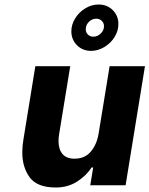

<svg xmlns="http://www.w3.org/2000/svg" viewBox="-20 -823 664 853"><path d="M538 0H381L394 -79H387Q363 -42 322 -16Q281 10 228 10Q145 10 112 -35Q79 -80 79 -146Q79 -175 84 -203L137 -529H292L243 -229Q240 -213 240 -196Q240 -160 257.5 -139Q275 -118 311 -118Q357 -118 383.5 -149.5Q410 -181 418 -229L467 -529H624ZM297 -684Q297 -714 314 -741.5Q331 -769 359 -786Q387 -803 418 -803Q456 -803 481 -778Q506 -753 506 -716Q506 -686 489 -658.5Q472 -631 443.5 -614Q415 -597 385 -597Q347 -597 322 -622Q297 -647 297 -684ZM442 -707Q442 -721 432 -730.5Q422 -740 408 -740Q389 -740 375 -726Q361 -712 361 -693Q361 -679 370.5 -669.5Q380 -660 395 -660Q413 -660 427.5 -674Q442 -688 442 -707Z"/></svg>

Font: Be Vietnam ExtraBold
Style: Italic
Weight: 800
Italic angle: -9.778°
Designer: Gabriel Lam
Foundry: TypeRant
Version: Version 3.000